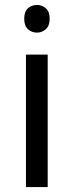

<svg xmlns="http://www.w3.org/2000/svg" viewBox="-20 -757 298 777"><path d="M173 -536V0H85V-536ZM130 -737Q150 -737 165.5 -723.5Q181 -710 181 -681Q181 -653 165.5 -639Q150 -625 130 -625Q108 -625 93 -639Q78 -653 78 -681Q78 -710 93 -723.5Q108 -737 130 -737Z"/></svg>

Font: hexltelugu05
Style: Book
Weight: 400
Designer: Jelle Bosma - Monotype Design Team
Foundry: Monotype Imaging Inc.
Version: Version 2.003